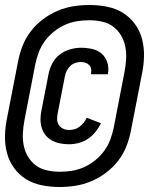

<svg xmlns="http://www.w3.org/2000/svg" viewBox="-23 -709 596 768"><path d="M253 -132Q234 -132 217 -135.5Q200 -139 185 -147Q170 -155 159.5 -168Q149 -181 144 -197.5Q139 -214 139 -232Q139 -250 143 -268L171 -412Q175 -434 186 -455Q197 -476 215.5 -490.5Q234 -505 257 -511.5Q280 -518 301 -518Q324 -518 346 -513Q368 -508 383.5 -494.5Q399 -481 406 -460Q413 -439 409 -416L408 -412H341V-414Q343 -423 341.5 -432.5Q340 -442 334 -448.5Q328 -455 319 -458Q310 -461 300 -461Q289 -461 277.5 -457Q266 -453 257 -444Q248 -435 243 -424Q238 -413 236 -401L208 -257Q205 -244 205.5 -231.5Q206 -219 212.5 -209Q219 -199 230 -194Q241 -189 254 -189Q264 -189 275 -192Q286 -195 295 -202Q304 -209 311.5 -218Q319 -227 324 -238L381 -216Q372 -198 359 -181.5Q346 -165 328.5 -153.5Q311 -142 291.5 -137Q272 -132 253 -132ZM215 39Q179 39 144 32Q109 25 81 7.5Q53 -10 33 -37.5Q13 -65 4.5 -98.5Q-4 -132 -3 -168Q-2 -204 6 -241L49 -462Q55 -494 67 -525Q79 -556 99.5 -583Q120 -610 148.5 -631.5Q177 -653 208 -666Q239 -679 271 -684Q303 -689 335 -689Q371 -689 406 -682Q441 -675 469 -657.5Q497 -640 517 -612.5Q537 -585 545.5 -551.5Q554 -518 553 -482Q552 -446 544 -409L501 -188Q495 -156 483 -125Q471 -94 450.5 -67Q430 -40 401.5 -18.5Q373 3 342 16Q311 29 279 34Q247 39 215 39ZM217 -22Q241 -22 265.5 -26Q290 -30 313.5 -40.5Q337 -51 358 -68Q379 -85 394.5 -106.5Q410 -128 418.5 -151.5Q427 -175 432 -199L475 -421Q480 -447 481.5 -473Q483 -499 478 -523.5Q473 -548 460.5 -568.5Q448 -589 429 -603Q410 -617 385 -622.5Q360 -628 333 -628Q309 -628 284.5 -624Q260 -620 236.5 -609.5Q213 -599 192 -582Q171 -565 155.5 -543.5Q140 -522 131.5 -498.5Q123 -475 118 -451L75 -229Q70 -203 68.5 -177Q67 -151 72 -126.5Q77 -102 89.5 -81.5Q102 -61 121 -47Q140 -33 165 -27.5Q190 -22 217 -22Z"/></svg>

Font: Lode
Style: Bold Italic
Weight: 700
Italic angle: -11°
Monospace: yes
Designer: Belleve Invis
Foundry: Belleve Invis
Version: Version 29.2.0; ttfautohint (v1.8.3)